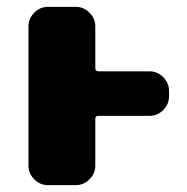

<svg xmlns="http://www.w3.org/2000/svg" viewBox="-20 -540 546 560"><path d="M416 -332Q439 -332 456 -315Q473 -298 473 -275V-259Q473 -236 456 -219Q439 -202 416 -202H267Q258 -202 258 -194V-57Q258 -34 241 -17Q224 0 201 0H120Q97 0 80 -17Q63 -34 63 -57V-463Q63 -486 80 -503Q97 -520 120 -520H201Q224 -520 241 -503Q258 -486 258 -463V-341Q258 -332 267 -332Z"/></svg>

Font: Rounded Mplus 1c Black
Style: Regular
Weight: 900
Version: Version 1.059.20150529